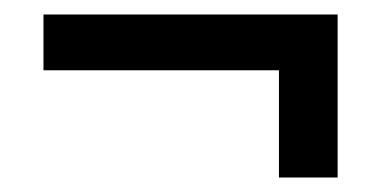

<svg xmlns="http://www.w3.org/2000/svg" viewBox="-20 -356 526 265"><path d="M365 -111V-259H40V-336H446V-111Z"/></svg>

Font: Rokkitt SemiBold SemiBold
Style: Regular
Weight: 600
Version: Version 3.103